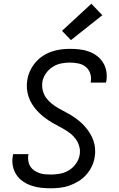

<svg xmlns="http://www.w3.org/2000/svg" viewBox="-20 -1006 640 1034"><path d="M253 8Q226 8 199.5 5Q173 2 148.5 -6.5Q124 -15 103 -29.5Q82 -44 68 -65.5Q54 -87 49 -113Q44 -139 49 -166Q49 -168 49.5 -170.5Q50 -173 51 -176H134Q133 -174 133 -172.5Q133 -171 132 -170Q130 -154 132.5 -138.5Q135 -123 143 -110Q151 -97 163.5 -88.5Q176 -80 190.5 -74.5Q205 -69 221 -67.5Q237 -66 253 -66Q278 -66 303 -70.5Q328 -75 350.5 -88.5Q373 -102 389 -124.5Q405 -147 409 -172Q413 -195 407 -217Q401 -239 388 -257Q375 -275 358 -288Q341 -301 322 -312Q303 -323 283.5 -333Q264 -343 245.5 -355Q227 -367 210 -381Q193 -395 178.5 -411Q164 -427 152.5 -445.5Q141 -464 134 -485Q127 -506 125 -529Q123 -552 127 -575Q131 -601 142 -624.5Q153 -648 170 -668.5Q187 -689 209.5 -704Q232 -719 256.5 -727.5Q281 -736 306 -739.5Q331 -743 356 -743Q383 -743 409 -740Q435 -737 458.5 -728.5Q482 -720 502 -705Q522 -690 535 -669Q548 -648 552.5 -622.5Q557 -597 553 -571Q552 -568 551.5 -565.5Q551 -563 551 -561H468Q468 -562 468.5 -563.5Q469 -565 469 -567Q473 -590 465.5 -611.5Q458 -633 441 -646.5Q424 -660 401.5 -664.5Q379 -669 356 -669Q332 -669 308 -664Q284 -659 262.5 -645Q241 -631 226.5 -609.5Q212 -588 208 -564Q205 -540 210.5 -518Q216 -496 229 -478.5Q242 -461 259 -447.5Q276 -434 295 -423Q314 -412 333.5 -402Q353 -392 371.5 -380Q390 -368 406.5 -354.5Q423 -341 437.5 -324.5Q452 -308 463.5 -289.5Q475 -271 482.5 -250.5Q490 -230 492 -206.5Q494 -183 490 -160Q486 -134 474.5 -110Q463 -86 445 -65.5Q427 -45 403.5 -30.5Q380 -16 355 -7Q330 2 304 5Q278 8 253 8ZM362 -790 314 -840 472 -986 531 -924Z"/></svg>

Font: Iosevka Curly Extended Oblique
Style: Regular
Weight: 400
Width: 7
Italic angle: -9°
Monospace: yes
Designer: Belleve Invis
Foundry: Belleve Invis
Version: Version 11.1.0; ttfautohint (v1.8.3)